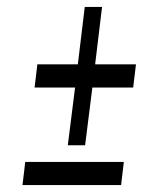

<svg xmlns="http://www.w3.org/2000/svg" viewBox="-20 -535 415 555"><path d="M275 -515H225L205 -349H88L80 -282H197L176 -115H226L247 -282H365L373 -349H255ZM330 0 338 -67H53L45 0Z"/></svg>

Font: Gamestation Condensed
Style: Italic
Weight: 400
Width: 3
Designer: Jonas Hecksher
Foundry: Jonas Hecksher, Playtypeª, e-types AS
Version: Version 1.003